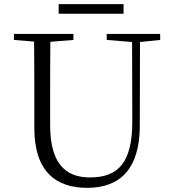

<svg xmlns="http://www.w3.org/2000/svg" viewBox="-20 -888 832 923"><path d="M262 -822H574V-868H262ZM493 -696 615 -686 616 -304C616 -111 552 -35 413 -35C294 -35 221 -102 221 -288V-389C221 -491 221 -589 222 -687L333 -696V-725H47V-696L144 -688C145 -589 145 -489 145 -389V-273C145 -66 246 15 399 15C562 15 651 -81 652 -281L653 -686L750 -696V-725H493Z"/></svg>

Font: Noto Serif CJK SC Light
Style: Regular
Weight: 300
Designer: Ryoko NISHIZUKA 西塚涼子 (kana & ideographs); Frank Grießhammer (Latin, Greek & Cyrillic); Wenlong ZHANG 张文龙 (bopomofo); San
Foundry: Adobe
Version: Version 2.001;hotconv 1.1.0;makeotfexe 2.6.0